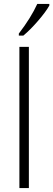

<svg xmlns="http://www.w3.org/2000/svg" viewBox="-20 -951 269 971"><path d="M229.5 -931.2V-922.9Q211.4 -890.6 172.1 -845.2Q132.8 -799.8 98.1 -771H75.2V-781.2Q136.7 -861.3 168.5 -931.2ZM126 0H78.1V-713.9H126Z"/></svg>

Font: Open Sans Hebrew Condensed Light
Style: Regular
Weight: 300
Width: 3
Foundry: Ascender Corporation, Yanek Iontef
Version: Version 2.001;PS 002.001;hotconv 1.0.70;makeotf.lib2.5.58329